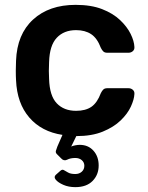

<svg xmlns="http://www.w3.org/2000/svg" viewBox="-20 -550 611 790"><path d="M290 220Q262 220 240.5 210.5Q219 201 209.5 189.5Q200 178 210 169L227 154Q235 146 242 149.5Q249 153 259.5 159.5Q270 166 290 166Q306 166 316.5 156.5Q327 147 327 132Q327 118 316.5 109Q306 100 290 100Q270 100 256.5 107Q243 114 232 102L214 84Q208 78 210 70.5Q212 63 216 53L237 5Q151 -8 100.5 -66.5Q50 -125 46 -220Q45 -235 45 -259.5Q45 -284 46 -300Q50 -409 116 -469.5Q182 -530 291 -530Q355 -530 400 -512.5Q445 -495 474 -467.5Q503 -440 517.5 -410.5Q532 -381 533 -357Q534 -346 526.5 -339.5Q519 -333 509 -333H421Q411 -333 405.5 -338Q400 -343 395 -353Q380 -393 355 -409.5Q330 -426 293 -426Q243 -426 213.5 -394.5Q184 -363 182 -295Q180 -256 182 -225Q184 -156 213.5 -125Q243 -94 293 -94Q332 -94 356 -110.5Q380 -127 395 -167Q400 -177 405.5 -182Q411 -187 421 -187H509Q519 -187 526.5 -180.5Q534 -174 533 -163Q532 -141 518.5 -111.5Q505 -82 476.5 -54.5Q448 -27 403 -8.5Q358 10 294 10L273 53Q279 50 289.5 48Q300 46 308 46Q343 46 364.5 70Q386 94 386 131Q386 169 361 194.5Q336 220 290 220Z"/></svg>

Font: Rubik Medium
Style: Regular
Weight: 500
Designer: Hubert and Fischer
Foundry: Hubert and Fischer
Version: Version 2.300; ttfautohint (v1.8.4.7-5d5b);gftools[0.9.30]